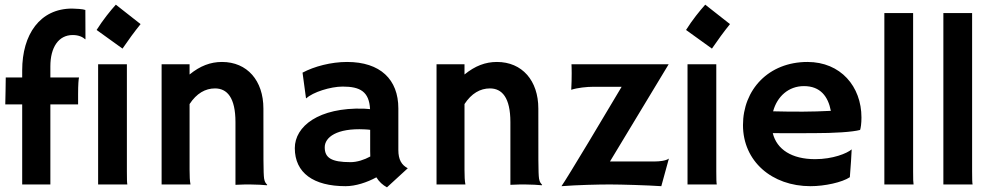

<svg xmlns="http://www.w3.org/2000/svg" viewBox="-20 -783 4212 815"><path d="M74.2 0H193.8V-339.8H311.5V-382.8C311.5 -424.8 313.5 -447.3 315.4 -454.1H193.8V-501.5C193.8 -582 228.5 -634.3 288.6 -634.3C314 -634.3 331.5 -626 341.8 -615.7L342.8 -618.2L342.3 -740.7C333 -744.6 299.3 -746.6 286.1 -746.6C149.4 -746.6 74.2 -636.7 74.2 -484.4V-454.1H4.4C4.9 -453.6 2.4 -339.8 2.4 -339.8H74.2Z M500 -576.7C526.4 -615.2 548.8 -646 576.7 -680.7L471.7 -763.2C449.2 -738.3 417 -698.7 390.1 -655.8ZM396.5 0H520.5C519 -8.3 518.6 -21.5 518.6 -54.7V-510.3H396.5Z M666 0H788.6C785.6 -16.1 784.7 -33.7 784.7 -62.5V-341.3C814.5 -386.7 851.6 -407.7 892.6 -407.7C943.8 -407.7 979.5 -369.1 979.5 -264.6V1.5C1014.2 -0.5 1035.6 0 1041.5 0C1068.4 0 1098.6 2 1113.3 3.4L1114.3 1.5C1110.4 -3.4 1103.5 -8.3 1101.1 -24.9C1097.7 -48.8 1098.1 -111.8 1098.1 -322.3C1098.1 -440.9 1029.3 -520 922.4 -520C873.5 -520 829.6 -503.4 784.7 -466.8V-510.3H666Z M1231.4 -154.3C1231.4 -48.8 1311 7.3 1446.8 7.3C1489.7 7.3 1538.1 -8.8 1577.6 -30.3C1589.4 -11.2 1604.5 2.4 1622.6 12.2L1710.9 -68.8C1684.6 -82.5 1670.9 -105.5 1670.9 -146V-322.8C1670.9 -445.8 1594.2 -520 1453.1 -520C1385.3 -520 1313.5 -501 1264.2 -474.6L1278.8 -366.7L1280.3 -365.7C1307.6 -391.6 1382.8 -415.5 1434.6 -415.5C1508.3 -415.5 1546.9 -394.5 1550.8 -319.8C1543 -320.8 1532.2 -321.3 1524.4 -321.8C1332.5 -327.6 1231.4 -246.6 1231.4 -154.3ZM1358.4 -157.7C1358.4 -200.2 1409.2 -239.7 1526.9 -233.9C1536.6 -233.4 1544.4 -232.9 1551.3 -231.9V-141.6C1551.3 -133.8 1551.3 -126 1551.8 -118.7C1525.9 -104.5 1495.6 -94.7 1467.8 -94.7C1386.2 -94.7 1358.4 -113.3 1358.4 -157.7Z M1833 0H1955.6C1952.6 -16.1 1951.7 -33.7 1951.7 -62.5V-341.3C1981.4 -386.7 2018.6 -407.7 2059.6 -407.7C2110.8 -407.7 2146.5 -369.1 2146.5 -264.6V1.5C2181.2 -0.5 2202.6 0 2208.5 0C2235.4 0 2265.6 2 2280.3 3.4L2281.2 1.5C2277.3 -3.4 2270.5 -8.3 2268.1 -24.9C2264.6 -48.8 2265.1 -111.8 2265.1 -322.3C2265.1 -440.9 2196.3 -520 2089.4 -520C2040.5 -520 1996.6 -503.4 1951.7 -466.8V-510.3H1833Z M2363.3 7.3C2431.6 2 2521 0 2568.8 0C2616.7 0 2730 3.4 2787.1 7.3L2819.3 -109.9C2806.2 -100.1 2777.3 -97.7 2761.2 -97.7H2569.3L2818.4 -510.3H2405.8C2406.2 -495.6 2406.7 -498.5 2406.7 -472.2C2406.7 -451.2 2406.2 -427.2 2404.8 -401.9C2431.2 -410.6 2471.7 -414.6 2497.6 -414.6H2618.7C2559.6 -314.5 2385.3 -22.9 2363.3 7.3Z M3002 -576.7C3028.3 -615.2 3050.8 -646 3078.6 -680.7L2973.6 -763.2C2951.2 -738.3 2918.9 -698.7 2892.1 -655.8ZM2898.4 0H3022.5C3021 -8.3 3020.5 -21.5 3020.5 -54.7V-510.3H2898.4Z M3133.8 -252C3133.8 -98.6 3256.3 7.3 3420.4 7.3C3480.5 7.3 3554.7 -8.8 3587.4 -30.8C3591.8 -86.9 3593.8 -117.2 3595.2 -148.9C3575.2 -131.8 3515.1 -107.4 3439.9 -107.4C3341.3 -107.4 3277.3 -148.4 3260.3 -217.8C3301.3 -217.3 3386.2 -217.8 3432.1 -217.8C3522.9 -217.8 3598.6 -222.7 3630.9 -231.4C3633.8 -239.3 3636.7 -259.3 3636.7 -284.2C3636.7 -416 3548.3 -520 3407.7 -520C3241.7 -520 3133.8 -401.9 3133.8 -252ZM3261.7 -310.5C3278.8 -373.5 3327.1 -417.5 3392.6 -417.5C3462.4 -417.5 3495.1 -373.5 3506.8 -312.5C3473.1 -310.5 3418.9 -309.1 3389.2 -309.1C3359.9 -309.1 3293.5 -309.1 3261.7 -310.5Z M3733.9 0H3857.9C3856.4 -8.3 3856 -21.5 3856 -54.7V-727.5H3733.9Z M3984.4 0H4108.4C4106.9 -8.3 4106.4 -21.5 4106.4 -54.7V-727.5H3984.4Z"/></svg>

Font: HammersmithOne
Style: Regular
Weight: 400
Designer: Nicole Fally
Foundry: Nicole Fally
Version: Version 1.003